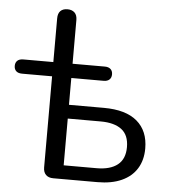

<svg xmlns="http://www.w3.org/2000/svg" viewBox="-54 -759 720 806"><g transform="rotate(5 306.5 -356.0)"><path d="M200 0Q180 0 169 -11Q158 -22 158 -42V-426H32Q15 -426 6.5 -434Q-2 -442 -2 -456Q-2 -470 6.5 -478Q15 -486 32 -486H158V-670Q158 -691 168.5 -701.5Q179 -712 198 -712Q217 -712 228 -701.5Q239 -691 239 -670V-486H375Q391 -486 399.5 -478Q408 -470 408 -456Q408 -442 399.5 -434Q391 -426 375 -426H239V-313H386Q479 -313 526.5 -272.5Q574 -232 574 -158Q574 -109 552 -73.5Q530 -38 488 -19Q446 0 386 0ZM239 -58H378Q435 -58 466 -82.5Q497 -107 497 -157Q497 -208 466 -231.5Q435 -255 378 -255H239Z"/></g></svg>

Font: Nunito
Style: Regular
Weight: 400
Designer: Vernon Adams
Foundry: Vernon Adams
Version: Version 3.602